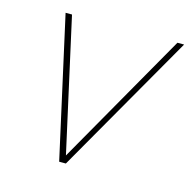

<svg xmlns="http://www.w3.org/2000/svg" viewBox="-81 -585 662 665"><g transform="rotate(15 250.0 -252.0)"><path d="M187 0 75 -504H98L204 -27L476 -504H500L211 0Z"/></g></svg>

Font: DM Sans Thin
Style: Italic
Weight: 250
Italic angle: -10°
Designer: Colophon Foundry, Jonny Pinhorn
Foundry: Colophon Foundry
Version: Version 4.004;gftools[0.9.30]